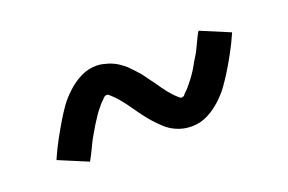

<svg xmlns="http://www.w3.org/2000/svg" viewBox="-44 -526 688 458"><g transform="rotate(-20 300.0 -297.0)"><path d="M383 -190Q375 -190 368 -191Q361 -192 354.5 -194Q348 -196 341.5 -199Q335 -202 329 -206Q323 -210 318 -214.5Q313 -219 308 -224Q303 -229 298 -234.5Q293 -240 288.5 -245.5Q284 -251 280 -256.5Q276 -262 272 -267.5Q268 -273 263.5 -279.5Q259 -286 254.5 -292Q250 -298 245.5 -303.5Q241 -309 237 -313.5Q233 -318 226.5 -324Q220 -330 218 -330Q212 -330 209.5 -327Q207 -324 203 -320.5Q199 -317 195 -312Q191 -307 189 -304.5Q187 -302 184.5 -299Q182 -296 180 -292.5Q178 -289 175.5 -285.5Q173 -282 170.5 -278Q168 -274 165.5 -270Q163 -266 160.5 -261.5Q158 -257 155 -252Q152 -247 149 -241.5Q146 -236 143.5 -230.5Q141 -225 138 -219Q135 -213 132 -207Q129 -201 125 -194L51 -225Q62 -250 73.5 -271Q85 -292 95.5 -309.5Q106 -327 116 -341Q126 -355 142 -370Q158 -385 177 -394.5Q196 -404 217 -404Q225 -404 232 -402.5Q239 -401 245.5 -399Q252 -397 258.5 -394Q265 -391 271 -387Q277 -383 282 -379Q287 -375 292 -369.5Q297 -364 302 -359Q307 -354 311.5 -348.5Q316 -343 320 -337Q324 -331 328 -326Q332 -321 336.5 -314.5Q341 -308 345.5 -301.5Q350 -295 354.5 -289.5Q359 -284 363 -279.5Q367 -275 373.5 -269Q380 -263 382 -263Q388 -263 390.5 -266.5Q393 -270 397 -273.5Q401 -277 405 -282Q409 -287 411 -289.5Q413 -292 415.5 -295Q418 -298 420 -301Q422 -304 424.5 -307.5Q427 -311 429.5 -315Q432 -319 434.5 -323.5Q437 -328 439.5 -332.5Q442 -337 445 -341.5Q448 -346 451 -351.5Q454 -357 456.5 -362.5Q459 -368 462 -374Q465 -380 468 -386.5Q471 -393 475 -399L549 -368Q538 -343 526.5 -322Q515 -301 504.5 -284Q494 -267 484 -253Q474 -239 458 -224Q442 -209 423 -199.5Q404 -190 383 -190Z"/></g></svg>

Font: Monocode
Style: Regular
Weight: 400
Designer: Belleve Invis
Foundry: Belleve Invis
Version: Version 16.1.0; ttfautohint (v1.8.4)